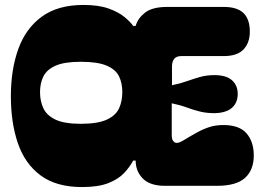

<svg xmlns="http://www.w3.org/2000/svg" viewBox="-20 -754 1056 777"><path d="M312 3Q208 3 144.5 -44Q81 -91 52.5 -174Q24 -257 24 -365Q24 -472 54 -555.5Q84 -639 149 -686.5Q214 -734 318 -734Q379 -734 419.5 -719.5Q460 -705 484 -685Q508 -665 519 -649H529Q537 -679 566.5 -702.5Q596 -726 657 -726H885Q940 -726 965.5 -701Q991 -676 991 -626Q991 -581 965.5 -554Q940 -527 885 -527H713Q676 -527 676 -484V-409Q710 -416 736.5 -425.5Q763 -435 789.5 -442.5Q816 -450 848 -450Q895 -450 918.5 -429.5Q942 -409 942 -374Q942 -338 918.5 -317.5Q895 -297 848 -296Q816 -296 789.5 -302.5Q763 -309 736 -319Q709 -329 675 -336V-205Q675 -186 686 -178.5Q697 -171 719 -184Q752 -204 777.5 -218Q803 -232 828 -240Q853 -248 884 -248Q949 -248 978 -214Q1007 -180 1007 -125Q1007 -66 971.5 -34Q936 -2 858 -2H648Q587 -2 558 -31.5Q529 -61 529 -104H519Q505 -78 482 -53.5Q459 -29 418.5 -13Q378 3 312 3ZM142 -381Q142 -345 155.5 -316Q169 -287 204.5 -270Q240 -253 307 -253Q376 -253 412.5 -270Q449 -287 462 -316Q475 -345 475 -381Q475 -417 462 -444.5Q449 -472 412.5 -488Q376 -504 307 -504Q240 -504 204.5 -488Q169 -472 155.5 -444.5Q142 -417 142 -381Z"/></svg>

Font: Bagel Fat One
Style: Regular
Weight: 400
Designer: Kyung-won Kim
Foundry: JAMO
Version: Version 1.000; ttfautohint (v1.8.4.7-5d5b);gftools[0.9.28]